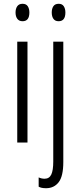

<svg xmlns="http://www.w3.org/2000/svg" viewBox="-20 -752 425 1013"><path d="M99 -732Q118 -732 126.5 -719Q135 -706 135 -686Q135 -640 99 -640Q81 -640 71.5 -652.5Q62 -665 62 -686Q62 -706 71 -719Q80 -732 99 -732ZM125 -532V0H71V-532ZM253 -686Q253 -706 261.5 -719Q270 -732 290 -732Q308 -732 316.5 -719Q325 -706 325 -686Q325 -640 289 -640Q271 -640 262 -652.5Q253 -665 253 -686ZM223 241Q210 241 200.5 239Q191 237 184 233V184Q199 191 215 191Q240 191 250.5 169Q261 147 261 100V-532H314V103Q314 178 289.5 209.5Q265 241 223 241Z"/></svg>

Font: Noto Sans Gurmukhi ExtraCondensed Light
Style: Regular
Weight: 300
Width: 2
Designer: Jelle Bosma - Monotype Design Team
Foundry: Monotype Imaging Inc.
Version: Version 2.004; ttfautohint (v1.8.4.7-5d5b)